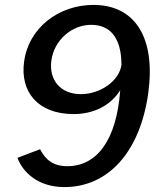

<svg xmlns="http://www.w3.org/2000/svg" viewBox="-20 -752 654 781"><path d="M242 9C421 9 550 -135 583 -373C614 -598 530 -732 360 -732C218 -732 96 -638 78 -501C61 -379 134 -288 279 -288C358 -288 428 -320 469 -385C454 -180 373 -76 254 -76C195 -76 165 -103 143 -145L51 -110C72 -53 133 9 242 9ZM309 -369C226 -369 178 -427 189 -506C200 -588 271 -651 351 -651C430 -651 474 -596 474 -488C465 -422 387 -369 309 -369Z"/></svg>

Font: United Sans Medium
Style: Italic
Weight: 500
Italic angle: -8°
Designer: Pablo Impallari, Rodrigo Fuenzalida (Modified by Dan O. Williams)
Version: Version 1.000;PS 001.000;hotconv 1.0.88;makeotf.lib2.5.64775